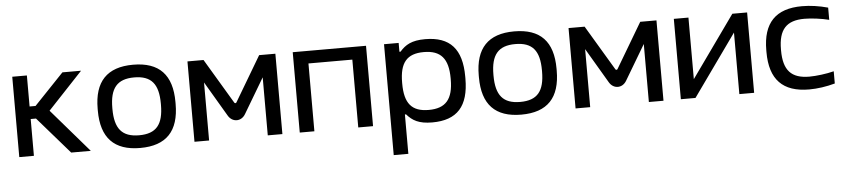

<svg xmlns="http://www.w3.org/2000/svg" viewBox="-42 -754 5249 1190"><g transform="rotate(-5 2582.0 -159.5)"><path d="M54 -500V0H145V-229H178L377 0H499L266 -270L482 -500H366L182 -307H145V-500Z M564 -256V-244C564 -75 644 9 806 9C969 9 1048 -75 1048 -244V-256C1048 -425 969 -509 806 -509C644 -509 564 -425 564 -256ZM655 -247V-253C655 -376 700 -430 806 -430C913 -430 957 -376 957 -253V-247C957 -124 913 -70 806 -70C700 -70 655 -124 655 -247Z M1144 -500V0H1235V-361L1363 -144C1389 -99 1445 -99 1471 -144L1600 -361V0H1691V-500H1590L1424 -220C1421 -215 1414 -215 1411 -220L1244 -500Z M1799 0H1890V-422H2163V0H2255V-500H1799Z M2851 -244V-256C2851 -428 2778 -509 2623 -509C2539 -509 2500 -485 2465 -445H2458V-500H2367V190H2458V-55H2465C2500 -15 2539 9 2623 9C2778 9 2851 -72 2851 -244ZM2458 -247V-253C2458 -376 2502 -430 2608 -430C2714 -430 2760 -376 2760 -253V-247C2760 -124 2714 -70 2608 -70C2502 -70 2458 -124 2458 -247Z M2935 -256V-244C2935 -75 3015 9 3177 9C3340 9 3419 -75 3419 -244V-256C3419 -425 3340 -509 3177 -509C3015 -509 2935 -425 2935 -256ZM3026 -247V-253C3026 -376 3071 -430 3177 -430C3284 -430 3328 -376 3328 -253V-247C3328 -124 3284 -70 3177 -70C3071 -70 3026 -124 3026 -247Z M3515 -500V0H3606V-361L3734 -144C3760 -99 3816 -99 3842 -144L3971 -361V0H4062V-500H3961L3795 -220C3792 -215 3785 -215 3782 -220L3615 -500Z M4170 0H4261L4534 -383V0H4626V-500H4534L4261 -117V-500H4170Z M4724 -256V-244C4724 -74 4804 9 4968 9C5019 9 5075 1 5129 -14V-90C5083 -78 5018 -70 4976 -70C4864 -70 4815 -123 4815 -247V-253C4815 -377 4864 -430 4976 -430C5018 -430 5083 -422 5129 -410V-486C5075 -501 5019 -509 4968 -509C4804 -509 4724 -426 4724 -256Z"/></g></svg>

Font: LT Wave Alt
Style: Regular
Weight: 400
Designer: Daniel Lyons
Version: Version 2.5 (Glyphs App)